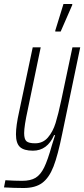

<svg xmlns="http://www.w3.org/2000/svg" viewBox="-65 -747 422 962"><path d="M-45 192 -38 156Q10 159 46 159Q88 159 113 144Q138 129 156 92.5Q174 56 195 -19L211 -70H206Q172 8 100 8Q55 8 35 -10.5Q15 -29 15 -74Q15 -117 31 -188L99 -510H139L74 -197Q56 -115 56 -80Q56 -49 68 -39Q80 -29 111 -29Q150 -29 175 -58Q200 -87 213.5 -130.5Q227 -174 242 -245L298 -510H337L247 -78Q225 31 203 87.5Q181 144 146.5 169.5Q112 195 53 195Q7 195 -45 192ZM212 -589V-594L253 -727H297V-722L239 -589Z"/></svg>

Font: Saira Ultra Condensed ExLight
Style: Italic
Weight: 200
Width: 1
Italic angle: -12°
Designer: Hector Gatti with collaboration of the Omnibus-Type team
Foundry: Omnibus-Type
Version: Version 1.001; ttfautohint (v1.8)